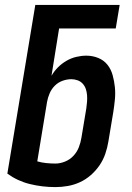

<svg xmlns="http://www.w3.org/2000/svg" viewBox="-20 -755 540 783"><path d="M206 8Q152 8 101.5 -4.5Q51 -17 10 -47L124 -735H468L452 -639H221L190 -446Q201 -465 216.5 -480.5Q232 -496 251 -507Q270 -518 291 -523Q312 -528 332 -528Q358 -528 381 -518.5Q404 -509 418.5 -490.5Q433 -472 439.5 -448Q446 -424 448.5 -399.5Q451 -375 448.5 -349Q446 -323 442 -298L422 -178Q418 -153 409.5 -128Q401 -103 386 -81Q371 -59 350.5 -41Q330 -23 306 -12Q282 -1 256.5 3.5Q231 8 206 8ZM206 -88Q225 -88 245 -96Q265 -104 279.5 -119.5Q294 -135 301.5 -154.5Q309 -174 312 -193L332 -313Q334 -327 335 -340.5Q336 -354 335 -367Q334 -380 330 -392Q326 -404 317.5 -413.5Q309 -423 296.5 -427.5Q284 -432 271 -432Q253 -432 235 -425.5Q217 -419 203.5 -405.5Q190 -392 182.5 -374.5Q175 -357 172 -340L132 -97Q149 -92 168 -90Q187 -88 206 -88Z"/></svg>

Font: Iosevka SS18
Style: Bold Italic
Weight: 700
Italic angle: -9°
Monospace: yes
Designer: Belleve Invis
Foundry: Belleve Invis
Version: Version 25.1.1; ttfautohint (v1.8.4)